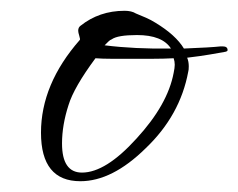

<svg xmlns="http://www.w3.org/2000/svg" viewBox="-20 -325 442 356"><path d="M129 11Q56 11 56 -79Q56 -169 128 -251Q129 -252 127 -258.5Q125 -265 125 -268Q125 -274 129 -277Q164 -305 211 -305Q224 -305 232 -300Q242 -296 251 -292Q260 -288 268 -283Q306 -260 321 -235Q346 -236 363 -237Q380 -238 389 -239H393Q402 -239 402 -232Q402 -230 398 -229Q387 -227 369.5 -224Q352 -221 327 -218Q330 -211 330 -202Q330 -195 329 -192Q314 -111 250 -50Q188 11 129 11ZM297 -235Q281 -260 234 -260Q198 -260 187 -252Q184 -251 181 -248Q178 -245 174 -241Q230 -234 297 -235ZM132 -5Q176 -5 233 -68Q291 -131 302 -190Q303 -195 303.5 -198.5Q304 -202 304 -205Q304 -211 302 -217Q283 -216 263 -216Q243 -216 223 -216Q203 -216 186.5 -216Q170 -216 157 -217Q117 -163 107 -130Q95 -93 95 -59Q95 -5 132 -5Z"/></svg>

Font: Ephesis
Style: Regular
Weight: 400
Designer: Robert E. Leuschke
Foundry: Robert E. Leuschke
Version: Version 1.010; ttfautohint (v1.8.3)